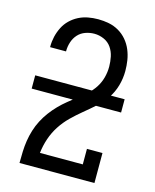

<svg xmlns="http://www.w3.org/2000/svg" viewBox="-112 -820 724 896"><g transform="rotate(15 250.0 -371.5)"><path d="M69 0V-1Q69 -28 70 -55Q71 -82 75 -108Q79 -134 87 -160Q95 -186 107.5 -210Q120 -234 136 -255.5Q152 -277 170.5 -296Q189 -315 210 -332Q231 -349 252 -365.5Q273 -382 293.5 -400Q314 -418 328.5 -440.5Q343 -463 350 -489Q357 -515 357 -542Q357 -566 352 -590Q347 -614 333.5 -633.5Q320 -653 297.5 -663Q275 -673 251 -673Q229 -673 208 -665.5Q187 -658 172.5 -642Q158 -626 151 -604.5Q144 -583 144 -561V-559H67V-562Q67 -587 72.5 -610.5Q78 -634 89 -656Q100 -678 117.5 -695Q135 -712 156.5 -723Q178 -734 202 -738.5Q226 -743 251 -743Q277 -743 302.5 -738Q328 -733 350.5 -720Q373 -707 390 -687Q407 -667 417 -643Q427 -619 431 -593.5Q435 -568 435 -542Q435 -506 425 -471Q415 -436 395 -406.5Q375 -377 348 -353Q321 -329 293.5 -306.5Q266 -284 240.5 -259Q215 -234 195.5 -204Q176 -174 164.5 -140Q153 -106 149 -70H356V-145H431V0ZM34 -350V-414H466V-350Z"/></g></svg>

Font: Iosevka Curly Slab
Style: Regular
Weight: 400
Monospace: yes
Designer: Belleve Invis
Foundry: Belleve Invis
Version: Version 22.1.2; ttfautohint (v1.8.4)